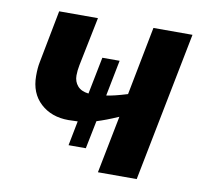

<svg xmlns="http://www.w3.org/2000/svg" viewBox="-65 -598 712 668"><g transform="rotate(10 291.5 -264.0)"><path d="M229 -528 194 -356Q190 -336 190 -319Q190 -297 203 -282Q216 -267 242 -264L268 -395H329L304 -268Q329 -271 378 -286L425 -528H563L459 0H322L362 -203Q339 -193 320.5 -186Q302 -179 286 -174L266 -75H205L222 -162L189 -161Q129 -161 90.5 -196.5Q52 -232 52 -293Q52 -322 56 -341L92 -528Z"/></g></svg>

Font: Libra Sans Modern
Style: Bold Italic
Weight: 700
Italic angle: -12°
Foundry: Stefan Peev, Context Ltd
Version: Version 1.000